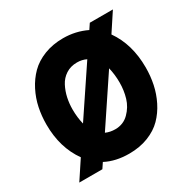

<svg xmlns="http://www.w3.org/2000/svg" viewBox="-160 -872 1045 1044"><g transform="rotate(-30 362.5 -350.0)"><path d="M48 12 124 -103Q51 -205 51 -350Q51 -404 61.5 -454.5Q72 -505 96 -552Q120 -599 155.5 -634.5Q191 -670 244.5 -691Q298 -712 363 -712Q442 -712 510 -679L532 -712H677L602 -598Q674 -496 674 -350Q674 -296 663.5 -245.5Q653 -195 629.5 -148Q606 -101 571 -65.5Q536 -30 482.5 -9Q429 12 363 12Q278 12 215 -21L193 12ZM226 -256 421 -547Q395 -560 363 -560Q323 -560 293 -540.5Q263 -521 246.5 -489Q230 -457 222.5 -422Q215 -387 215 -350Q215 -300 226 -256ZM363 -141Q414 -141 448.5 -175.5Q483 -210 496.5 -255Q510 -300 510 -350Q510 -400 499 -445L304 -153Q331 -141 363 -141Z"/></g></svg>

Font: Overpass Heavy
Style: Regular
Weight: 900
Designer: Delve Withrington, Thomas Jockin
Foundry: Delve Fonts
Version: Version 3.000;DELV;Overpass